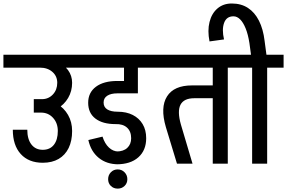

<svg xmlns="http://www.w3.org/2000/svg" viewBox="-45 -958 1680 1124"><path d="M290.2 -472.8Q290.2 -512.2 261.8 -537.1Q233.2 -562 188.8 -562V-617.5Q244.5 -617.5 286.8 -598.9Q329 -580.2 353.1 -547.8Q377.2 -515.2 377.2 -472.8ZM-25 -562V-637.5H448.5V-562ZM293.5 -190.8Q293.5 -237.5 265.6 -268.1Q237.8 -298.8 195.2 -298.8V-374.5Q247.5 -374.5 288.5 -350.5Q329.5 -326.5 353.4 -285.1Q377.2 -243.8 377.2 -190.8ZM205.5 -5.2Q122.8 -5.2 76.4 -56.4Q30 -107.5 30 -198.5H114.8Q114.8 -143.5 138.9 -112.2Q163 -81 205.5 -81ZM205.2 -5.2V-81Q247.5 -81 270.5 -110.4Q293.5 -139.8 293.5 -191.5H377.2Q377.2 -133.5 356.9 -91.6Q336.5 -49.8 298.1 -27.5Q259.8 -5.2 205.2 -5.2ZM152.8 -298.8V-377.5H201.2V-298.8ZM200.2 -298.8V-377.5Q238.8 -377.5 264.5 -404.9Q290.2 -432.2 290.2 -473.8H377.2Q377.2 -424.2 353.9 -384.6Q330.5 -345 290.6 -321.9Q250.8 -298.8 200.2 -298.8Z M647.8 3.8Q579.5 3.8 533.2 -33.8Q487 -71.2 472.2 -138.2L555.2 -158.2Q568.2 -117 592.8 -94.1Q617.2 -71.2 647.8 -71.2ZM399 -562V-637.5H871.5V-562ZM636.8 3.8V-71.2Q677.8 -71.2 700.2 -92.4Q722.8 -113.5 722.8 -148.8H810.8Q810.8 -78 764.8 -37Q718.8 4 636.8 3.8ZM631 -231.5Q555.8 -231.5 513.5 -263.9Q471.2 -296.2 471.2 -356.5L561.5 -357.8Q561.5 -331 583 -317.5Q604.5 -304 643.5 -304ZM722.8 -148.8Q722.8 -189 698.5 -211Q674.2 -233 631 -231.5L643.5 -304Q695 -304 732.2 -285Q769.5 -266 790.1 -231.4Q810.8 -196.8 810.8 -148.8ZM471.2 -356.5Q471.2 -416.2 516.5 -450.1Q561.8 -484 642.2 -484V-411.5Q604.2 -411.5 582.9 -397.6Q561.5 -383.8 561.5 -357.8ZM642.2 -411.5V-484H762.2V-411.5ZM681 -445V-618.8H762.2V-445Z M644 146.2Q620 146.2 604 130.6Q588 115 588 91Q588 67.2 604 50.5Q620 33.8 644 33.8Q667.8 33.8 684.1 50.5Q700.5 67.2 700.5 91Q700.5 115 684.1 130.6Q667.8 146.2 644 146.2Z M926 -214Q892.2 -329.2 932.8 -393.6Q973.2 -458 1079 -458H1132L1146 -383H1093Q1061.8 -383 1041.6 -373.4Q1021.5 -363.8 1011.6 -344.8Q1001.8 -325.8 1002.4 -296.8Q1003 -267.8 1014 -229ZM991 0 926 -214 1014 -229 1082 0ZM1131 -383V-458H1213.5V-383ZM822 -562V-637.5H1264.5V-562ZM1200.5 0V-626.2H1288.5V0ZM1104.5 -562V-637.5H1384.8V-562Z M1415.2 -705.5Q1407.2 -756.8 1393.1 -791.6Q1379 -826.5 1360.9 -844.5Q1342.8 -862.5 1321.8 -862.5L1311.8 -937.5Q1366.8 -937.5 1406.5 -911.6Q1446.2 -885.8 1471 -836.8Q1495.8 -787.8 1504 -718.8ZM1181.5 -715.5Q1169 -779 1181.6 -829.2Q1194.2 -879.5 1228.1 -908.5Q1262 -937.5 1311.8 -937.5L1321.8 -862.5Q1280.8 -862.5 1266.9 -823.9Q1253 -785.2 1266.5 -727.2ZM1427.5 -615 1415.2 -705.5 1504 -718.8 1517.8 -615ZM1431 0V-626.2H1519V0ZM1335 -562V-637.5H1615.2V-562Z"/></svg>

Font: Akshar Light
Style: Regular
Weight: 300
Designer: Tall Chai
Foundry: Tall Chai
Version: Version 1.100